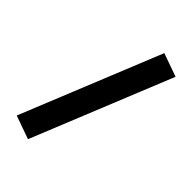

<svg xmlns="http://www.w3.org/2000/svg" viewBox="-226 -801 918 918"><g transform="rotate(45 233.0 -342.0)"><path d="M31 -8 149 34 437 -676 319 -718Z"/></g></svg>

Font: RazerF5
Style: Bold
Weight: 700
Foundry: Razer Inc.
Version: Version 1.000;PS 001.001;hotconv 1.0.56